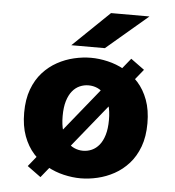

<svg xmlns="http://www.w3.org/2000/svg" viewBox="-52 -761 755 830"><g transform="rotate(5 325.0 -345.5)"><path d="M95.3 -22 500.7 -523 559.6 -480.1 154.1 20.9ZM327.1 11Q291.5 11 254 2.2Q216.4 -6.5 181.8 -25.5Q147.1 -44.5 119.5 -75.2Q91.9 -106 75.8 -149.5Q59.7 -193 59.7 -251Q59.7 -308.5 75.8 -352Q91.9 -395.5 119.5 -426Q147.1 -456.5 181.8 -475.5Q216.4 -494.5 254 -503.2Q291.5 -512 327.1 -512Q362.8 -512 400.3 -503.2Q437.9 -494.5 472.5 -475.5Q507.2 -456.5 534.8 -426Q562.4 -395.5 578.5 -352Q594.6 -308.5 594.6 -251Q594.6 -193 578.5 -149.5Q562.4 -106 534.8 -75.2Q507.2 -44.5 472.5 -25.5Q437.9 -6.5 400.3 2.2Q362.8 11 327.1 11ZM327.1 -108.6Q347.6 -108.6 365.6 -116.8Q383.6 -124.9 397.5 -141.9Q411.4 -158.9 419.5 -186Q427.6 -213.1 427.6 -251Q427.6 -288.7 419.5 -315.6Q411.4 -342.4 397.5 -359.4Q383.6 -376.4 365.6 -384.4Q347.6 -392.4 327.1 -392.4Q307.1 -392.4 288.9 -384.4Q270.6 -376.4 256.8 -359.4Q242.9 -342.4 234.8 -315.6Q226.7 -288.7 226.7 -251Q226.7 -213.1 234.8 -186Q242.9 -158.9 256.8 -141.9Q270.6 -124.9 288.9 -116.8Q307.1 -108.6 327.1 -108.6ZM382.9 -558.7H237.3L396.3 -712H563.1Z"/></g></svg>

Font: Trispace Thin
Style: Regular
Weight: 100
Designer: Tyler Finck
Foundry: Etcetera Type Company
Version: Version 1.210